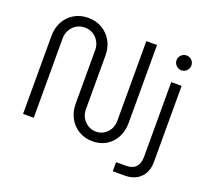

<svg xmlns="http://www.w3.org/2000/svg" viewBox="-141 -891 1326 1216"><g transform="rotate(20 521.5 -283.0)"><path d="M546 13Q494 13 453 -11.5Q412 -36 389 -78.5Q366 -121 366 -175V-536Q366 -568 351 -593.5Q336 -619 311.5 -633.5Q287 -648 257 -648Q227 -648 202 -633.5Q177 -619 162 -593.5Q147 -568 147 -536V0H75V-525Q75 -580 98 -622Q121 -664 162 -688.5Q203 -713 257 -713Q310 -713 351 -688.5Q392 -664 415.5 -622Q439 -580 439 -525V-164Q439 -131 454 -106Q469 -81 493 -66.5Q517 -52 546 -52Q575 -52 599 -66.5Q623 -81 637 -106Q651 -131 651 -164V-700H723V-175Q723 -121 701 -78.5Q679 -36 639 -11.5Q599 13 546 13ZM733 147V86H799Q844 86 866 62Q888 38 888 -6V-510H958V2Q958 69 919 108Q880 147 813 147ZM922 -602Q902 -602 887 -617Q872 -632 872 -652Q872 -673 887 -687.5Q902 -702 922 -702Q943 -702 957.5 -687.5Q972 -673 972 -652Q972 -632 957.5 -617Q943 -602 922 -602Z"/></g></svg>

Font: MuseoModerno Thin Light
Style: Regular
Weight: 300
Version: Version 1.003